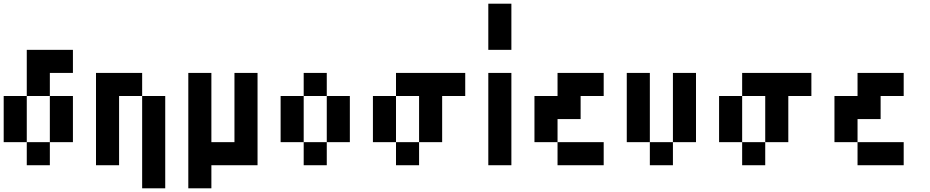

<svg xmlns="http://www.w3.org/2000/svg" viewBox="-20 -895 5040 1040"><path d="M125 -375V-625H375V-500H250V-375ZM125 -125H0V-375H125ZM375 -125H250V-375H375ZM250 -125V0H125V-125Z M625 0H500V-500H750V-375H625ZM875 125H750V-375H875Z M1125 125H1000V-500H1125V-125H1250V-500H1375V0H1125Z M1625 -375V-500H1750V-375ZM1625 -125H1500V-375H1625ZM1875 -125H1750V-375H1875ZM1750 -125V0H1625V-125Z M2375 -125H2250V-375H2125V-500H2500V-375H2375ZM2125 -125H2000V-375H2125ZM2250 -125V0H2125V-125Z M2750 -625H2625V-875H2750ZM2750 0H2625V-500H2750Z M3000 -125H2875V-375H3000V-500H3250V-375H3125V-250H3000ZM3000 0V-125H3250V0Z M3500 -125H3375V-500H3500ZM3750 -125H3625V-500H3750ZM3625 -125V0H3500V-125Z M4250 -125H4125V-375H4000V-500H4375V-375H4250ZM4000 -125H3875V-375H4000ZM4125 -125V0H4000V-125Z M4625 -125H4500V-375H4625V-500H4875V-375H4750V-250H4625ZM4625 0V-125H4875V0Z"/></svg>

Font: Tiny5
Style: Regular
Weight: 400
Designer: Stefan Schmidt
Foundry: Made with Bits'n'Picas by Kreative Software
Version: Version 1.002; ttfautohint (v1.8.4.7-5d5b)